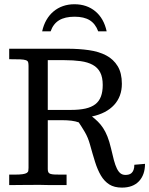

<svg xmlns="http://www.w3.org/2000/svg" viewBox="-20 -855 690 887"><path d="M492.7 -170.4Q500 -138.2 506.3 -114.7Q512.7 -91.3 520 -76.4Q527.3 -61.5 536.6 -54.2Q545.9 -46.9 559.6 -46.9Q566.9 -46.9 574.2 -48.6Q581.5 -50.3 587.4 -55.4Q593.3 -60.5 596.9 -69.8Q600.6 -79.1 600.6 -93.8L649.9 -98.1Q649.9 -47.4 622.1 -17.8Q594.2 11.7 543.5 11.7Q507.8 11.7 484.9 -2.9Q461.9 -17.6 446.3 -43.9Q430.7 -70.3 419.2 -106.9Q407.7 -143.6 395.5 -188Q386.7 -219.7 372.1 -244.6Q357.4 -269.5 343.8 -289.6Q329.1 -294.9 309.6 -297.4Q290 -299.8 265.1 -299.8H200.7V-73.7Q200.7 -64 203.6 -58.8Q206.5 -53.7 213.6 -51.5Q220.7 -49.3 232.7 -48.8Q244.6 -48.3 262.2 -48.3H287.6V0Q272.9 0 258.8 0Q244.6 0 229.7 0Q214.8 0 198 -0.2Q181.2 -0.5 161.1 -1Q139.6 -1 121.1 -0.7Q102.5 -0.5 85.9 -0.5Q69.3 -0.5 53.7 -0.2Q38.1 0 22.5 0V-48.3H46.9Q71.3 -48.3 84.5 -50.3Q97.7 -52.2 103.8 -56.2Q109.9 -60.1 110.8 -65.9Q111.8 -71.8 111.8 -79.6V-550.3Q111.8 -561.5 109.9 -567.9Q107.9 -574.2 99.1 -577.1Q90.3 -580.1 72.5 -580.8Q54.7 -581.5 22.5 -581.5V-629.9H291.5Q344.7 -629.9 390.9 -623.3Q437 -616.7 470.7 -598.9Q504.4 -581.1 523.7 -549.3Q543 -517.6 543 -467.8Q543 -409.2 507.1 -370.1Q471.2 -331.1 404.8 -316.9Q419.4 -305.7 432.1 -293.2Q444.8 -280.8 456.1 -263.9Q467.3 -247.1 476.3 -224.4Q485.4 -201.7 492.7 -170.4ZM200.7 -347.2H307.1Q346.7 -347.2 374.8 -353.5Q402.8 -359.9 420.4 -373.5Q438 -387.2 446.3 -409.2Q454.6 -431.2 454.6 -462.4Q454.6 -498 442.9 -520.5Q431.2 -543 408.4 -555.4Q385.7 -567.9 352.5 -572.5Q319.3 -577.1 276.4 -577.1H200.7ZM174.8 -710.4Q181.2 -739.7 194.6 -762.9Q208 -786.1 227.3 -802.2Q246.6 -818.4 271 -826.9Q295.4 -835.4 323.7 -835.4Q381.3 -835.4 420.7 -802.5Q460 -769.5 472.7 -710.4H433.6Q420.9 -745.1 394.5 -761.5Q368.2 -777.8 324.7 -777.8Q280.3 -777.8 253.2 -761.5Q226.1 -745.1 213.9 -710.4Z"/></svg>

Font: Kameron
Style: Regular
Weight: 400
Version: Version 1.000